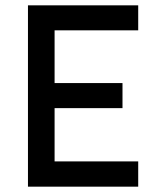

<svg xmlns="http://www.w3.org/2000/svg" viewBox="-20 -701 594 721"><path d="M165 -295V-389H440V-295ZM162 -587 185 -619V-79L157 -95H499V0H85V-681H499V-587Z"/></svg>

Font: Gabarito
Style: Regular
Weight: 400
Designer: Leandro Assis / Alvaro Franca / Felipe Casaprima
Foundry: Naipe Foundry
Version: Version 1.000